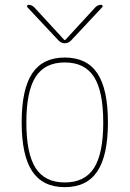

<svg xmlns="http://www.w3.org/2000/svg" viewBox="-20 -770 540 800"><path d="M224.6 -600.6 93.8 -740.2Q91.8 -743.2 93.3 -746.6Q94.7 -750 98.6 -750Q111.3 -750 122.1 -740.2L248 -603.5H250H252L377.9 -740.2Q387.7 -750 401.4 -750Q405.3 -750 407.2 -746.6Q409.2 -743.2 406.2 -740.2L275.4 -600.6Q264.6 -589.8 250 -589.8Q235.4 -589.8 224.6 -600.6ZM371.6 -449.7Q333 -509.8 250 -509.8Q167 -509.8 128.4 -449.7Q89.8 -389.6 89.8 -259.8Q89.8 -129.9 128.4 -69.8Q167 -9.8 250 -9.8Q333 -9.8 371.6 -69.8Q410.2 -129.9 410.2 -259.8Q410.2 -389.6 371.6 -449.7ZM385.7 -56.2Q341.8 9.8 250 9.8Q158.2 9.8 114.3 -56.2Q70.3 -122.1 70.3 -260.3Q70.3 -398.4 114.3 -464.4Q158.2 -530.3 250 -530.3Q341.8 -530.3 385.7 -464.4Q429.7 -398.4 429.7 -260.3Q429.7 -122.1 385.7 -56.2Z"/></svg>

Font: Rounded-X Mgen+ 2m thin
Style: Regular
Weight: 100
Designer: [Source Han Sans]
Ryoko NISHIZUKA  (kana & ideographs); Paul D. Hunt (Latin, Greek & Cyrillic); Wenlong ZHANG  (bopomofo
Version: Version 1.059.20150602